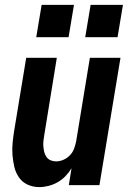

<svg xmlns="http://www.w3.org/2000/svg" viewBox="-20 -756 540 784"><path d="M140 8Q115 8 93 -2Q71 -12 57.5 -31.5Q44 -51 38.5 -74.5Q33 -98 31 -123Q29 -148 31.5 -173Q34 -198 38 -223L87 -520H212L161 -206Q159 -194 157.5 -182Q156 -170 157 -158.5Q158 -147 160.5 -136Q163 -125 169.5 -115.5Q176 -106 186.5 -101.5Q197 -97 209 -97Q224 -97 239 -103.5Q254 -110 265.5 -122Q277 -134 282.5 -149Q288 -164 291 -179L347 -520H472L386 0H261L272 -69Q262 -52 247.5 -37Q233 -22 215.5 -12Q198 -2 178.5 3Q159 8 140 8ZM328 -604 350 -736H482L460 -604ZM128 -604 150 -736H282L260 -604Z"/></svg>

Font: Iosevka SS04 Extrabold
Style: Italic
Weight: 800
Italic angle: -9°
Monospace: yes
Designer: Belleve Invis
Foundry: Belleve Invis
Version: Version 19.0.0; ttfautohint (v1.8.4)